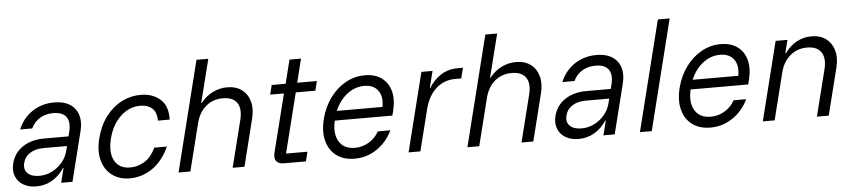

<svg xmlns="http://www.w3.org/2000/svg" viewBox="-42 -952 5402 1214"><g transform="rotate(-5 2658.5 -345.0)"><path d="M149.2 9.2Q100 9.2 65.4 -11.2Q30.8 -31.7 17.1 -67.5Q3.3 -103.3 14.2 -147.5Q30.8 -214.2 86.3 -251.3Q141.7 -288.3 223.3 -288.3H377.5L384.2 -315Q400 -376.7 376.7 -410Q353.3 -443.3 294.2 -443.3Q246.7 -443.3 210 -421.7Q173.3 -400 153.3 -358.3H76.7Q105.8 -429.2 166.7 -469.6Q227.5 -510 305 -510Q395.8 -510 437.1 -456.2Q478.3 -402.5 455.8 -313.3L377.5 0H305.8L329.2 -92.5H325.8Q293.3 -43.3 247.9 -17.1Q202.5 9.2 149.2 9.2ZM172.5 -55.8Q215.8 -55.8 253.8 -75Q291.7 -94.2 319.2 -127.5Q346.7 -160.8 356.7 -204.2L362.5 -228.3H214.2Q161.7 -228.3 127.5 -206.2Q93.3 -184.2 83.3 -143.3Q74.2 -104.2 98.3 -80Q122.5 -55.8 172.5 -55.8Z M741.7 10Q675.8 10 630 -23.8Q584.2 -57.5 567.1 -117.9Q550 -178.3 570 -257.5Q590 -337.5 632.1 -393.8Q674.2 -450 731.7 -480Q789.2 -510 855 -510Q930 -510 978.3 -467.5Q1026.7 -425 1024.2 -338.3H949.2Q949.2 -392.5 920.8 -417.1Q892.5 -441.7 845.8 -441.7Q775.8 -441.7 720.4 -389.6Q665 -337.5 643.3 -250Q621.7 -163.3 650.8 -110.8Q680 -58.3 750 -58.3Q799.2 -58.3 841.7 -85Q884.2 -111.7 911.7 -170H991.7Q950.8 -80 884.6 -35Q818.3 10 741.7 10Z M1050.8 0 1225.8 -700H1300.8L1231.7 -425H1235Q1267.5 -466.7 1311.3 -488.3Q1355 -510 1403.3 -510Q1459.2 -510 1495.8 -482.9Q1532.5 -455.8 1545.8 -408.3Q1559.2 -360.8 1544.2 -300.8L1469.2 0H1394.2L1469.2 -299.2Q1485.8 -367.5 1460 -405.4Q1434.2 -443.3 1370.8 -443.3Q1307.5 -443.3 1262.5 -405.4Q1217.5 -367.5 1200.8 -299.2L1125.8 0Z M1720 0Q1686.7 0 1672.1 -17.9Q1657.5 -35.8 1665.8 -71.7L1758.3 -440H1670.8L1685.8 -500H1774.2L1811.7 -650H1885L1847.5 -500H1972.5L1957.5 -440H1833.3L1738.3 -60H1874.2L1859.2 0Z M2168.3 10Q2098.3 10 2052.5 -24.6Q2006.7 -59.2 1991.2 -120Q1975.8 -180.8 1995.8 -259.2Q2015 -333.3 2056.7 -390Q2098.3 -446.7 2155.4 -478.3Q2212.5 -510 2276.7 -510Q2341.7 -510 2383.3 -479.6Q2425 -449.2 2439.6 -395.4Q2454.2 -341.7 2436.7 -270.8L2429.2 -240.8H2063.3Q2045 -157.5 2075.8 -107.9Q2106.7 -58.3 2175.8 -58.3Q2224.2 -58.3 2265 -82.9Q2305.8 -107.5 2328.3 -149.2H2408.3Q2372.5 -75 2308.8 -32.5Q2245 10 2168.3 10ZM2081.7 -300.8H2371.7Q2383.3 -366.7 2355 -405Q2326.7 -443.3 2267.5 -443.3Q2209.2 -443.3 2159.6 -405.4Q2110 -367.5 2081.7 -300.8Z M2510.8 0 2635.8 -500H2706.7L2680 -394.2H2683.3Q2712.5 -443.3 2759.6 -473.3Q2806.7 -503.3 2864.2 -503.3H2900L2883.3 -436.7H2843.3Q2772.5 -436.7 2722.1 -390Q2671.7 -343.3 2651.7 -263.3L2585.8 0Z M2884.2 0 3059.2 -700H3134.2L3065 -425H3068.3Q3100.8 -466.7 3144.6 -488.3Q3188.3 -510 3236.7 -510Q3292.5 -510 3329.2 -482.9Q3365.8 -455.8 3379.2 -408.3Q3392.5 -360.8 3377.5 -300.8L3302.5 0H3227.5L3302.5 -299.2Q3319.2 -367.5 3293.3 -405.4Q3267.5 -443.3 3204.2 -443.3Q3140.8 -443.3 3095.8 -405.4Q3050.8 -367.5 3034.2 -299.2L2959.2 0Z M3590.8 9.2Q3541.7 9.2 3507.1 -11.2Q3472.5 -31.7 3458.8 -67.5Q3445 -103.3 3455.8 -147.5Q3472.5 -214.2 3527.9 -251.3Q3583.3 -288.3 3665 -288.3H3819.2L3825.8 -315Q3841.7 -376.7 3818.3 -410Q3795 -443.3 3735.8 -443.3Q3688.3 -443.3 3651.7 -421.7Q3615 -400 3595 -358.3H3518.3Q3547.5 -429.2 3608.3 -469.6Q3669.2 -510 3746.7 -510Q3837.5 -510 3878.8 -456.2Q3920 -402.5 3897.5 -313.3L3819.2 0H3747.5L3770.8 -92.5H3767.5Q3735 -43.3 3689.6 -17.1Q3644.2 9.2 3590.8 9.2ZM3614.2 -55.8Q3657.5 -55.8 3695.4 -75Q3733.3 -94.2 3760.8 -127.5Q3788.3 -160.8 3798.3 -204.2L3804.2 -228.3H3655.8Q3603.3 -228.3 3569.2 -206.2Q3535 -184.2 3525 -143.3Q3515.8 -104.2 3540 -80Q3564.2 -55.8 3614.2 -55.8Z M3979.2 0 4154.2 -700H4229.2L4054.2 0Z M4426.7 10Q4356.7 10 4310.8 -24.6Q4265 -59.2 4249.6 -120Q4234.2 -180.8 4254.2 -259.2Q4273.3 -333.3 4315 -390Q4356.7 -446.7 4413.8 -478.3Q4470.8 -510 4535 -510Q4600 -510 4641.7 -479.6Q4683.3 -449.2 4697.9 -395.4Q4712.5 -341.7 4695 -270.8L4687.5 -240.8H4321.7Q4303.3 -157.5 4334.2 -107.9Q4365 -58.3 4434.2 -58.3Q4482.5 -58.3 4523.3 -82.9Q4564.2 -107.5 4586.7 -149.2H4666.7Q4630.8 -75 4567.1 -32.5Q4503.3 10 4426.7 10ZM4340 -300.8H4630Q4641.7 -366.7 4613.3 -405Q4585 -443.3 4525.8 -443.3Q4467.5 -443.3 4417.9 -405.4Q4368.3 -367.5 4340 -300.8Z M4759.2 0 4884.2 -500H4959.2L4938.3 -416.7H4941.7Q4975 -462.5 5018.3 -485.8Q5061.7 -509.2 5111.7 -509.2Q5167.5 -509.2 5204.2 -481.7Q5240.8 -454.2 5254.2 -407.1Q5267.5 -360 5252.5 -299.2L5177.5 0H5102.5L5176.7 -295.8Q5193.3 -363.3 5167.5 -402.1Q5141.7 -440.8 5078.3 -440.8Q5015.8 -440.8 4970.4 -402.5Q4925 -364.2 4908.3 -295.8L4834.2 0Z"/></g></svg>

Font: Funnel Sans Light
Style: Italic
Weight: 300
Italic angle: -14.036°
Designer: NORD ID, Kristian Moeller
Foundry: Dicotype
Version: Version 1.000